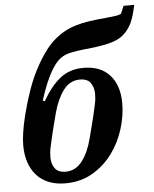

<svg xmlns="http://www.w3.org/2000/svg" viewBox="-54 -806 692 863"><g transform="rotate(-5 292.0 -374.0)"><path d="M206 12Q163 12 130.5 -1.5Q98 -15 76 -40Q54 -65 43 -99Q32 -133 32 -175Q32 -197 36.5 -229.5Q41 -262 52 -307Q83 -429 121 -503.5Q159 -578 200 -621Q222 -643 244.5 -658Q267 -673 292 -683Q317 -693 346 -699Q375 -705 411 -709Q442 -712 461.5 -714Q481 -716 492.5 -717.5Q504 -719 510 -721Q516 -723 521 -725L536 -760H584Q573 -707 560 -680Q547 -653 527 -634Q509 -615 474 -603Q439 -591 368 -583Q335 -580 311.5 -576.5Q288 -573 271.5 -568.5Q255 -564 243.5 -557Q232 -550 222 -540Q177 -494 137 -367L146 -364Q183 -429 226 -463.5Q269 -498 332 -498Q409 -498 450.5 -451.5Q492 -405 492 -324Q492 -268 473.5 -208.5Q455 -149 419 -100Q383 -51 329.5 -19.5Q276 12 206 12ZM212 -40Q257 -40 286.5 -78.5Q316 -117 332 -179Q347 -235 355 -269Q363 -303 367.5 -323.5Q372 -344 373 -355Q374 -366 374 -377Q374 -405 360 -426Q346 -447 311 -447Q266 -447 237 -408.5Q208 -370 191 -308Q176 -252 168 -218Q160 -184 155.5 -163.5Q151 -143 150 -132Q149 -121 149 -110Q149 -81 163.5 -60.5Q178 -40 212 -40Z"/></g></svg>

Font: IBM Plex Serif SmBld
Style: Italic
Weight: 600
Italic angle: -14°
Designer: Mike Abbink, Paul van der Laan, Pieter van Rosmalen
Foundry: Bold Monday
Version: Version 3.001